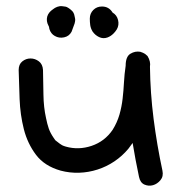

<svg xmlns="http://www.w3.org/2000/svg" viewBox="-20 -559 572 617"><path d="M461.9 -344.7Q462.9 -260.7 473.6 -176.8Q484.4 -92.8 502 -10.7Q505.9 7.8 495.6 20Q485.4 32.2 471.7 36.1Q458 40 444.3 34.2Q430.7 28.3 426.8 9.8Q415 -45.9 406.2 -99.6Q402.3 -94.7 399.4 -90.3Q396.5 -85.9 392.6 -81.1Q373 -57.6 347.7 -40.5Q322.3 -23.4 293.5 -14.2Q264.6 -4.9 234.4 -3.9Q204.1 -2.9 174.8 -10.7Q123 -25.4 95.7 -61.5Q68.4 -97.7 56.6 -144Q44.9 -190.4 43 -240.7Q41 -291 40 -334Q40 -352.5 51.8 -361.8Q63.5 -371.1 78.1 -371.1Q92.8 -371.1 105 -361.8Q117.2 -352.5 118.2 -334Q119.1 -294.9 119.6 -254.9Q120.1 -214.8 127.9 -179.7Q131.8 -160.2 136.7 -146Q141.6 -131.8 152.3 -116.2Q157.2 -109.4 157.7 -108.4Q158.2 -107.4 160.2 -106.4Q174.8 -94.7 179.7 -92.3Q184.6 -89.8 191.4 -87.9Q232.4 -76.2 274.4 -90.3Q316.4 -104.5 341.8 -141.6Q356.4 -165 363.8 -190.4Q371.1 -215.8 374 -241.7Q377 -267.6 378.4 -294.4Q379.9 -321.3 383.8 -347.7Q383.8 -377 398.9 -386.2Q414.1 -395.5 430.7 -392.6Q440.4 -389.6 446.3 -385.7L454.1 -378.9Q464.8 -361.3 461.9 -344.7ZM209 -526.4Q217.8 -519.5 219.7 -506.8Q221.7 -499 221.7 -495.1Q221.7 -491.2 219.7 -483.4L210 -457Q202.1 -442.4 186 -439Q169.9 -435.5 156.2 -443.4Q143.6 -450.2 138.7 -465.8Q137.7 -474.6 135.7 -476.6Q127.9 -491.2 131.8 -505.9Q135.7 -519.5 150.4 -529.3Q156.2 -534.2 164.1 -537.1Q171.9 -540 179.7 -539.1Q187.5 -538.1 190.9 -537.6Q194.3 -537.1 200.2 -533.2Q206.1 -529.3 209 -526.4ZM341.8 -518.6Q355.5 -510.7 359.4 -494.6Q363.3 -478.5 355.5 -464.8Q350.6 -457 344.7 -451.2Q335.9 -442.4 325.2 -438.5Q311.5 -433.6 298.3 -439.9Q285.2 -446.3 277.3 -458Q271.5 -467.8 270 -478Q268.6 -488.3 268.6 -499Q268.6 -515.6 279.8 -526.9Q291 -538.1 307.6 -538.1Q330.1 -538.1 341.8 -518.6Z"/></svg>

Font: Schoolbell
Style: Regular
Weight: 400
Designer: Font Diner, Inc
Foundry: Font Diner, Inc
Version: Version 1.000